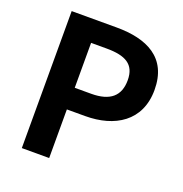

<svg xmlns="http://www.w3.org/2000/svg" viewBox="-132 -858 931 976"><g transform="rotate(20 333.5 -370.5)"><path d="M91 0H239V-263H338C497 -263 624 -339 624 -508C624 -683 498 -741 334 -741H91ZM239 -380V-623H323C425 -623 479 -594 479 -508C479 -423 430 -380 328 -380Z"/></g></svg>

Font: Noto Sans JP
Style: Bold
Weight: 700
Designer: Ryoko NISHIZUKA  (kana, bopomofo & ideographs); Paul D. Hunt (Latin, Greek & Cyrillic); Sandoll Communications , Soo-you
Foundry: Adobe
Version: Version 2.002;hotconv 1.0.116;makeotfexe 2.5.65601